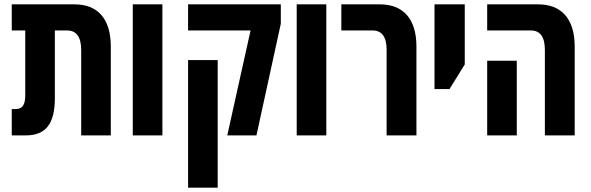

<svg xmlns="http://www.w3.org/2000/svg" viewBox="-20 -622 2714 882"><path d="M34 0H98C193 0 232 -56 232 -173V-482H289C330 -482 353 -453 353 -393V0H489V-408C489 -537 428 -602 322 -602H34V-482H96V-185C96 -142 84 -121 52 -121H34Z M590 0H726V-602H590Z M1024 0H1158L1270 -513V-602H844V-482H1131ZM844 240H980V-346H844Z M1343 0H1479V-602H1343Z M1756 0H1893V-408C1893 -537 1831 -602 1725 -602H1548V-482H1692C1734 -482 1756 -453 1756 -393Z M1976 -213H2045L2115 -326V-602H1976Z M2483 0H2620V-408C2620 -537 2558 -602 2452 -602H2218V-482H2419C2461 -482 2483 -453 2483 -393ZM2218 0H2354V-343H2218Z"/></svg>

Font: Noto Sans Hebrew ExtraCondensed
Style: Bold
Weight: 700
Width: 2
Designer: Monotype Design Team
Foundry: Monotype Imaging Inc.
Version: Version 2.004